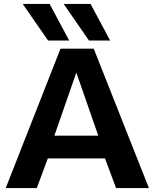

<svg xmlns="http://www.w3.org/2000/svg" viewBox="-20 -951 782 971"><path d="M9 0 286 -705H454L733 0H567L511 -150H222L166 0ZM255 -265H477L366 -584ZM430 -746 302 -931H438L537 -746ZM223 -746 95 -931H231L330 -746Z"/></svg>

Font: Georama SemiExpanded SemiBold
Style: Regular
Weight: 600
Width: 6
Designer: Jean-Baptiste Levee
Foundry: Production Type
Version: Version 1.001